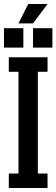

<svg xmlns="http://www.w3.org/2000/svg" viewBox="-20 -948 284 968"><path d="M170.9 -73.2H219.7V0H24.4V-73.2H73.2V-585.9H24.4V-659.2H219.7V-585.9H170.9ZM97.7 -805.7V-708H0V-805.7ZM244.1 -805.7V-708H146.5V-805.7ZM122.1 -927.7H219.7L146.5 -830.1H73.2Z"/></svg>

Font: Alegre Sans
Style: Regular
Weight: 400
Width: 3
Designer: GrandChaos9000
Version: Version 1.2.6 - August 1, 2014